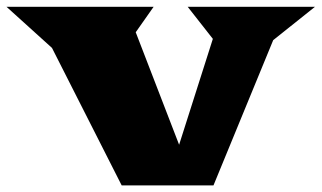

<svg xmlns="http://www.w3.org/2000/svg" viewBox="-43 -561 974 581"><path d="M114.3 -416 -23.4 -540.5H421.9L367.7 -463.4L499 -123L601.1 -443.4L524.9 -540.5H910.2L783.7 -439.5L603 0H325.2Z"/></svg>

Font: Goblin One
Style: Regular
Weight: 400
Designer: Riccardo De Franceschi
Foundry: Sorkin Type Co.
Version: Version 1.001